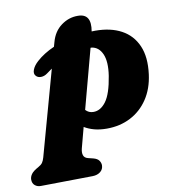

<svg xmlns="http://www.w3.org/2000/svg" viewBox="-167 -655 886 977"><g transform="rotate(-10 276.0 -167.0)"><path d="M96.5 -315.5Q80 -303 62.5 -302.8Q45 -302.5 35.5 -314.5Q25.5 -326 33 -345.8Q40.5 -365.5 62 -385Q99 -418.5 153.5 -442.5L160 -465.5Q174.5 -519 214 -548Q253.5 -577 300 -576.5Q372 -577 356 -486Q365.5 -486.5 374.5 -486.5Q453.5 -486.5 509 -456.5Q564.5 -426.5 590.2 -367.5Q616 -308.5 604.5 -220.5Q595 -147.5 559.8 -94.8Q524.5 -42 469.8 -13.8Q415 14.5 346.5 14.5Q311 14.5 282.2 6.8Q253.5 -1 231.5 -14.5L203.5 91Q198 112 202.8 126.5Q207.5 141 226 145.5L252.5 152Q273 157.5 281 168.8Q289 180 289.5 193Q289.5 214 273.8 226.8Q258 239.5 233.5 240L-34.5 243.5Q-52.5 244 -65.2 233.5Q-78 223 -78 203Q-78 189 -68.2 175.2Q-58.5 161.5 -31.5 147Q-16 138.5 -9.2 128.8Q-2.5 119 2 103L123.5 -335Q110 -326 96.5 -315.5ZM293 -81Q330.5 -80 359.2 -118.5Q388 -157 402.5 -248.5Q413.5 -320.5 395.8 -360.5Q378 -400.5 341 -405Q338.5 -405 336 -405L254 -98.5Q270.5 -81 293 -81Z"/></g></svg>

Font: Fraunces 9pt Soft Black
Style: Italic
Weight: 900
Italic angle: -16°
Version: Version 1.000;[b76b70a41]